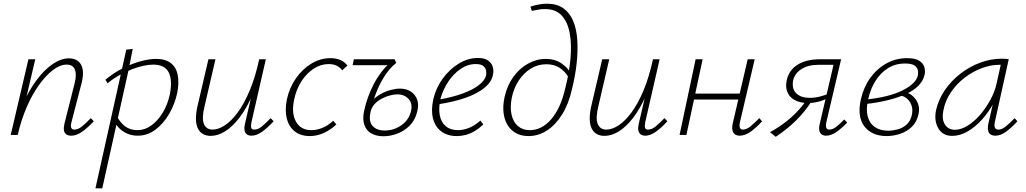

<svg xmlns="http://www.w3.org/2000/svg" viewBox="-20 -731 5558 1040"><path d="M366 4Q350 4 339.5 -3Q329 -10 326.5 -24.5Q324 -39 329 -61L385 -283Q396 -328 385.5 -354.5Q375 -381 341 -381Q305 -381 266 -351Q227 -321 190 -269Q153 -217 123.5 -148Q94 -79 76 0H47Q70 -91 104 -167.5Q138 -244 179.5 -299Q221 -354 266 -384.5Q311 -415 353 -415Q384 -415 403.5 -399.5Q423 -384 428 -354Q433 -324 422 -281L367 -69Q362 -51 365.5 -40Q369 -29 383 -29Q403 -29 424.5 -46.5Q446 -64 472 -91L488 -74Q454 -38 424 -17Q394 4 366 4ZM38 0 134 -410H171L75 0Z M497 289 664 -462 699 -466 676 -350 534 289ZM726 4Q694 4 667.5 -8Q641 -20 622.5 -40Q604 -60 595 -86L613 -103Q628 -70 656 -48Q684 -26 725 -26Q764 -26 799 -51Q834 -76 861 -120Q888 -164 900 -220Q915 -298 893.5 -339.5Q872 -381 810 -381Q786 -381 756 -374.5Q726 -368 693 -355Q660 -342 626.5 -323.5Q593 -305 563 -280L551 -299Q595 -336 644.5 -361Q694 -386 741 -399Q788 -412 825 -412Q876 -412 905 -389.5Q934 -367 942.5 -326Q951 -285 940 -228Q927 -167 896.5 -114.5Q866 -62 822.5 -29Q779 4 726 4Z M1121 5Q1099 5 1081.5 -4Q1064 -13 1053.5 -32Q1043 -51 1041.5 -81Q1040 -111 1049 -153L1109 -410H1147L1088 -155Q1072 -91 1084.5 -60Q1097 -29 1132 -29Q1162 -29 1197 -51.5Q1232 -74 1267 -121Q1302 -168 1332.5 -240.5Q1363 -313 1384 -410H1408Q1384 -302 1350 -223Q1316 -144 1277 -93.5Q1238 -43 1198.5 -19Q1159 5 1121 5ZM1342 4Q1327 4 1317 -3.5Q1307 -11 1304.5 -25.5Q1302 -40 1307 -61L1388 -410H1420L1342 -69Q1338 -48 1341 -38.5Q1344 -29 1357 -29Q1378 -29 1399 -46.5Q1420 -64 1446 -91L1462 -74Q1429 -38 1399 -17Q1369 4 1342 4Z M1658 6Q1609 6 1577 -19Q1545 -44 1533.5 -89Q1522 -134 1534 -193Q1548 -257 1583.5 -307.5Q1619 -358 1667.5 -387Q1716 -416 1770 -416Q1799 -416 1822.5 -406.5Q1846 -397 1862 -376L1834 -350Q1822 -366 1804 -375Q1786 -384 1760 -384Q1718 -384 1680 -359.5Q1642 -335 1614 -292.5Q1586 -250 1574 -195Q1557 -119 1583 -72.5Q1609 -26 1666 -26Q1699 -26 1730 -40Q1761 -54 1785 -77L1802 -57Q1773 -29 1735.5 -11.5Q1698 6 1658 6Z M2058 7Q2018 7 1991 -8.5Q1964 -24 1953.5 -55Q1943 -86 1952 -129Q1959 -163 1972 -200.5Q1985 -238 2004 -274.5Q2023 -311 2046.5 -341.5Q2070 -372 2096 -392L2126 -390Q2091 -362 2063 -318.5Q2035 -275 2016 -224.5Q1997 -174 1987 -124Q1976 -74 1998 -49Q2020 -24 2065 -24Q2096 -24 2124.5 -36Q2153 -48 2174.5 -70Q2196 -92 2205 -124Q2217 -169 2193.5 -194.5Q2170 -220 2133 -220Q2115 -220 2092 -214Q2069 -208 2046.5 -196Q2024 -184 2008 -166Q1992 -148 1987 -124L1962 -126Q1971 -158 1992 -181.5Q2013 -205 2040 -220.5Q2067 -236 2095.5 -243.5Q2124 -251 2147 -251Q2181 -251 2205.5 -235Q2230 -219 2240 -190.5Q2250 -162 2239 -123Q2228 -80 2199.5 -51Q2171 -22 2133 -7.5Q2095 7 2058 7ZM1890 -378 1897 -410H2118L2126 -390L2100 -378Z M2454 6Q2404 6 2370.5 -19Q2337 -44 2325.5 -89Q2314 -134 2327 -193Q2341 -254 2377.5 -304.5Q2414 -355 2464 -386Q2514 -417 2569 -417Q2606 -417 2625 -402.5Q2644 -388 2649.5 -367.5Q2655 -347 2650 -325Q2643 -287 2604.5 -255.5Q2566 -224 2502.5 -201.5Q2439 -179 2353 -166L2354 -191Q2430 -204 2486 -224.5Q2542 -245 2574.5 -270.5Q2607 -296 2613 -323Q2615 -334 2613 -348Q2611 -362 2598.5 -373Q2586 -384 2557 -384Q2513 -384 2474 -357Q2435 -330 2407 -287Q2379 -244 2366 -196Q2355 -145 2362 -107Q2369 -69 2394.5 -47.5Q2420 -26 2462 -26Q2489 -26 2520 -38Q2551 -50 2582 -78L2598 -57Q2576 -36 2552 -21.5Q2528 -7 2503.5 -0.5Q2479 6 2454 6Z M2843 6Q2804 6 2775.5 -9.5Q2747 -25 2729.5 -53.5Q2712 -82 2707.5 -120.5Q2703 -159 2713 -205Q2727 -268 2760.5 -314.5Q2794 -361 2840.5 -386.5Q2887 -412 2936 -412Q2984 -412 3018 -390Q3052 -368 3073 -333L3058 -315Q3038 -347 3009 -365Q2980 -383 2939 -383Q2894 -383 2855.5 -359.5Q2817 -336 2790 -295Q2763 -254 2752 -201Q2742 -149 2751 -109.5Q2760 -70 2785.5 -48Q2811 -26 2850 -26Q2915 -26 2966 -85.5Q3017 -145 3041 -250Q3063 -335 3070 -412.5Q3077 -490 3066 -551Q3055 -612 3022.5 -647Q2990 -682 2931 -682Q2915 -682 2896.5 -679Q2878 -676 2861 -672L2853 -695Q2877 -703 2900.5 -707Q2924 -711 2943 -711Q2996 -711 3031 -686.5Q3066 -662 3084.5 -618Q3103 -574 3107 -515Q3111 -456 3103.5 -387.5Q3096 -319 3078 -247Q3060 -167 3024.5 -110.5Q2989 -54 2942.5 -24Q2896 6 2843 6Z M3254 5Q3232 5 3214.5 -4Q3197 -13 3186.5 -32Q3176 -51 3174.5 -81Q3173 -111 3182 -153L3242 -410H3280L3221 -155Q3205 -91 3217.5 -60Q3230 -29 3265 -29Q3295 -29 3330 -51.5Q3365 -74 3400 -121Q3435 -168 3465.5 -240.5Q3496 -313 3517 -410H3541Q3517 -302 3483 -223Q3449 -144 3410 -93.5Q3371 -43 3331.5 -19Q3292 5 3254 5ZM3475 4Q3460 4 3450 -3.5Q3440 -11 3437.5 -25.5Q3435 -40 3440 -61L3521 -410H3553L3475 -69Q3471 -48 3474 -38.5Q3477 -29 3490 -29Q3511 -29 3532 -46.5Q3553 -64 3579 -91L3595 -74Q3562 -38 3532 -17Q3502 4 3475 4Z M3987 4Q3972 4 3961.5 -3Q3951 -10 3947.5 -26Q3944 -42 3950 -67L4030 -410H4068L3988 -69Q3984 -51 3987.5 -40Q3991 -29 4004 -29Q4024 -29 4045 -46.5Q4066 -64 4093 -91L4108 -74Q4075 -38 4045 -17Q4015 4 3987 4ZM3661 0 3748 -410H3786L3698 0ZM3719 -192 3725 -224H4010L4003 -192Z M4454 4Q4441 4 4431 -3Q4421 -10 4418 -24Q4415 -38 4420 -59L4495 -380H4414Q4358 -380 4321.5 -357Q4285 -334 4276 -295Q4268 -249 4293.5 -225Q4319 -201 4366 -201Q4393 -201 4421.5 -208Q4450 -215 4476 -227L4471 -203Q4443 -188 4414.5 -180.5Q4386 -173 4357 -173Q4328 -173 4303.5 -181Q4279 -189 4263 -205Q4247 -221 4241 -244.5Q4235 -268 4242 -298Q4254 -352 4301 -381Q4348 -410 4421 -410H4536L4456 -69Q4452 -51 4455.5 -40Q4459 -29 4472 -29Q4490 -29 4509.5 -44Q4529 -59 4553 -84L4569 -67Q4537 -34 4509 -15Q4481 4 4454 4ZM4182 10 4151 -15Q4215 -50 4265 -94.5Q4315 -139 4350 -191L4375 -181Q4340 -126 4292 -78.5Q4244 -31 4182 10Z M4783 6Q4703 6 4662.5 -46Q4622 -98 4643 -193Q4658 -259 4694 -309Q4730 -359 4781.5 -387.5Q4833 -416 4893 -416Q4937 -416 4959 -402Q4981 -388 4987 -367.5Q4993 -347 4988 -325Q4981 -294 4956 -268Q4931 -242 4890.5 -223Q4850 -204 4795.5 -190Q4741 -176 4674 -168L4672 -192Q4796 -205 4869 -241.5Q4942 -278 4952 -323Q4954 -333 4952 -348.5Q4950 -364 4934.5 -375.5Q4919 -387 4882 -387Q4830 -387 4789.5 -361.5Q4749 -336 4722 -292.5Q4695 -249 4683 -195Q4670 -141 4679.5 -102.5Q4689 -64 4718 -43.5Q4747 -23 4791 -23Q4815 -23 4842 -30Q4869 -37 4890.5 -56Q4912 -75 4919 -108Q4925 -134 4918.5 -156.5Q4912 -179 4895.5 -194.5Q4879 -210 4854 -215L4880 -234Q4897 -230 4912.5 -219.5Q4928 -209 4939.5 -193.5Q4951 -178 4956 -157.5Q4961 -137 4955 -112Q4946 -70 4919 -44Q4892 -18 4855.5 -6Q4819 6 4783 6Z M5138 5Q5086 5 5062.5 -36Q5039 -77 5050 -133Q5063 -192 5098 -243Q5133 -294 5183 -332.5Q5233 -371 5290.5 -392Q5348 -413 5404 -413Q5416 -413 5426 -412.5Q5436 -412 5444 -410L5369 -71Q5360 -29 5388 -29Q5407 -29 5428.5 -46.5Q5450 -64 5476 -91L5491 -74Q5457 -37 5428 -16.5Q5399 4 5372 4Q5356 4 5345.5 -3Q5335 -10 5332 -25Q5329 -40 5334 -63L5375 -243L5402 -277Q5391 -226 5364 -176Q5337 -126 5300.5 -85Q5264 -44 5222 -19.5Q5180 5 5138 5ZM5152 -28Q5186 -28 5222.5 -51Q5259 -74 5290.5 -111Q5322 -148 5345.5 -192Q5369 -236 5378 -278L5404 -395L5424 -378Q5419 -379 5410 -379.5Q5401 -380 5393 -380Q5346 -380 5297 -361.5Q5248 -343 5205 -310Q5162 -277 5131 -231.5Q5100 -186 5090 -133Q5080 -85 5098.5 -56.5Q5117 -28 5152 -28Z"/></svg>

Font: Ysabeau Office ExtraLight
Style: Italic
Weight: 250
Italic angle: -12°
Designer: Christian Thalmann (Catharsis Fonts)
Version: Version 2.001;gftools[0.9.30]; featfreeze: tnum,lnum,ss02